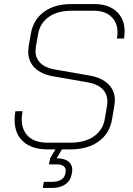

<svg xmlns="http://www.w3.org/2000/svg" viewBox="-20 -728 653 946"><path d="M594 -574Q594 -556 591 -538H556Q559 -555 559 -568Q559 -617 528 -646Q497 -675 444 -675H331Q264 -675 221 -645Q178 -615 168 -562L157 -499Q155 -483 155 -477Q155 -441 179 -417.5Q203 -394 248 -386L420 -356Q480 -346 513 -314Q546 -282 546 -235Q546 -227 544 -211L532 -140Q520 -70 466 -31Q412 8 327 8H285L259 52H262Q296 52 316 67Q336 82 336 108Q336 116 335 121L333 131Q327 163 301.5 180.5Q276 198 236 198H191L196 168H236Q263 168 280 158Q297 148 301 131L303 121Q304 118 304 113Q304 98 292.5 90Q281 82 261 82H221L227 52L253 8H214Q138 8 95 -30Q52 -68 52 -137Q52 -160 56 -180H91Q87 -154 87 -142Q87 -86 120 -55.5Q153 -25 214 -25H327Q397 -25 441.5 -55.5Q486 -86 496 -140L508 -211Q509 -217 509 -229Q509 -265 484.5 -289.5Q460 -314 414 -322L242 -352Q183 -362 151 -394Q119 -426 119 -474Q119 -481 121 -499L132 -562Q144 -631 196.5 -669.5Q249 -708 332 -708H445Q514 -708 554 -671.5Q594 -635 594 -574Z"/></svg>

Font: Bai Jamjuree ExtraLight
Style: Italic
Weight: 275
Italic angle: -10°
Version: Version 1.000; ttfautohint (v1.6)